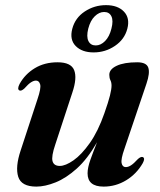

<svg xmlns="http://www.w3.org/2000/svg" viewBox="-20 -698 606 729"><path d="M522.5 -101.5Q532 -97 522 -78.5Q498.5 -37.5 459 -13.5Q419.5 10.5 373.5 10.5Q312.5 10.5 312.5 -40Q312.5 -61.5 323.5 -92.2Q334.5 -123 348.5 -158Q312.5 -95 271.8 -58.2Q231 -21.5 191 -5.5Q151 10.5 118 10.5Q61 10.5 49.2 -26.8Q37.5 -64 58.5 -127L122.5 -322Q136.5 -363 132.5 -377.5Q128.5 -392 116.5 -392Q108 -392 97.8 -385.5Q87.5 -379 72.5 -362Q61 -351.5 54 -354.5Q44 -359 54.5 -379.5Q75 -416.5 112 -439Q149 -461.5 198.5 -461.5Q249.5 -461.5 261.5 -431.8Q273.5 -402 254.5 -346L190 -149.5Q174.5 -104 179.5 -86Q184.5 -68 207 -68Q228.5 -68 259 -89.2Q289.5 -110.5 321 -155Q352.5 -199.5 376.5 -268.5Q391.5 -311 397.5 -335.2Q403.5 -359.5 403.5 -373Q403.5 -385 399.2 -393.5Q395 -402 395 -414Q395 -435 423 -448.2Q451 -461.5 501 -461.5Q536 -461.5 543 -441.2Q550 -421 536 -380L452.5 -133Q438.5 -93.5 441.8 -78.5Q445 -63.5 457.5 -63.5Q466.5 -63.5 477 -70Q487.5 -76.5 504 -94.5Q515.5 -104.5 522.5 -101.5ZM335.5 -499Q291.5 -499 267.5 -523.2Q243.5 -547.5 254.5 -589Q265.5 -630.5 302 -654.5Q338.5 -678.5 382.5 -678.5Q427 -678.5 450.5 -654Q474 -629.5 463.5 -589Q453 -548.5 416.5 -523.8Q380 -499 335.5 -499ZM375.5 -652.5Q356.5 -652.5 339.8 -636.2Q323 -620 315 -589Q307.5 -558.5 315.8 -542Q324 -525.5 343.5 -525.5Q362.5 -525.5 379 -542.2Q395.5 -559 403 -589Q411 -619.5 403 -636Q395 -652.5 375.5 -652.5Z"/></svg>

Font: Fraunces 72pt S000 SemiBold
Style: Italic
Weight: 600
Italic angle: -16°
Version: Version 1.000; ttfautohint (v1.8.3)